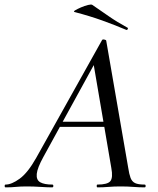

<svg xmlns="http://www.w3.org/2000/svg" viewBox="-58 -808 680 828"><path d="M-34 0Q-38 0 -38 -6Q-38 -12 -34 -12Q-8 -12 27 -37.5Q62 -63 98 -127L382 -635Q384 -639 391.5 -637.5Q399 -636 400 -633L495 -84Q499 -57 505 -41Q511 -25 524.5 -18.5Q538 -12 566 -12Q570 -12 570 -6Q570 0 566 0Q542 0 517 -2Q492 -4 462 -4Q433 -4 410 -2Q387 0 362 0Q359 0 359 -6Q359 -12 362 -12Q406 -12 418 -27Q430 -42 422 -84L344 -541L378 -585L129 -131Q103 -84 100.5 -58Q98 -32 115.5 -22Q133 -12 168 -12Q172 -12 172 -6Q172 0 167 0Q147 0 117 -2Q87 -4 58 -4Q29 -4 10.5 -2Q-8 0 -34 0ZM186 -261 201 -283H418L420 -261ZM487 -679Q435 -701 382 -720Q329 -739 264 -756Q257 -758 266 -763.5Q275 -769 291 -776Q307 -783 321.5 -786.5Q336 -790 340 -787Q375 -763 411 -738Q447 -713 491 -689Q495 -688 493 -683Q491 -678 487 -679Z"/></svg>

Font: Cormorant Garamond Light Medium
Style: Italic
Weight: 500
Italic angle: -10°
Version: Version 4.001